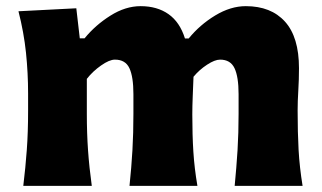

<svg xmlns="http://www.w3.org/2000/svg" viewBox="-20 -604 1047 624"><path d="M742.7 0Q748.5 -60.1 752 -115.7Q755.4 -171.4 755.4 -233.9V-297.9Q755.4 -354.5 742.2 -382.3Q729 -410.2 695.3 -410.2Q678.2 -410.2 653.1 -393.8Q627.9 -377.4 608.9 -354.5Q607.9 -325.2 606.4 -292Q605 -258.8 605 -231.9Q605 -165.5 608.4 -111.3Q611.8 -57.1 621.6 0H400.9Q407.2 -60.1 410.4 -115.7Q413.6 -171.4 413.6 -233.9V-297.9Q413.6 -354.5 400.6 -382.3Q387.7 -410.2 353.5 -410.2Q335.4 -410.2 308.3 -391.1Q281.2 -372.1 262.2 -347.7V-233.9Q262.2 -171.4 266.1 -115.7Q270 -60.1 278.3 0H55.7Q63 -60.1 67.1 -116.9Q71.3 -173.8 71.3 -244.6V-300.8Q71.3 -366.2 64.5 -432.4Q57.6 -498.5 40 -567.4L228 -577.1L239.3 -479.5H254.9Q290 -522.5 338.9 -553.2Q387.7 -584 437 -584Q490.7 -584 527.6 -558.1Q564.5 -532.2 581.1 -479H593.3Q629.4 -523.4 679.4 -553.7Q729.5 -584 778.8 -584Q860.8 -584 906.2 -533.7Q951.7 -483.4 951.7 -382.3Q951.7 -345.2 949.5 -310.1Q947.3 -274.9 947.3 -244.6Q947.3 -173.8 950.4 -116.9Q953.6 -60.1 963.4 0Z"/></svg>

Font: Pinar DS4 ExtraBold
Style: Regular
Weight: 800
Designer: Amin Abedi
Version: Version 3.000